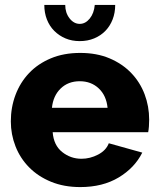

<svg xmlns="http://www.w3.org/2000/svg" viewBox="-20 -750 644 780"><path d="M306 10Q240 10 187.5 -11.5Q135 -33 98.5 -70Q62 -107 43 -155.5Q24 -204 24 -257Q24 -314 43 -364.5Q62 -415 98 -453Q134 -491 186.5 -513Q239 -535 306 -535Q373 -535 425 -513Q477 -491 513 -453.5Q549 -416 567.5 -367Q586 -318 586 -264Q586 -250 585 -236.5Q584 -223 582 -213H194Q198 -160 232.5 -132.5Q267 -105 311 -105Q346 -105 378.5 -122Q411 -139 422 -168L558 -130Q527 -68 462 -29Q397 10 306 10ZM417 -312Q412 -362 381 -391Q350 -420 304 -420Q257 -420 226.5 -390.5Q196 -361 191 -312ZM304 -653Q327 -653 344.5 -674.5Q362 -696 365 -730H448Q448 -698 437.5 -671Q427 -644 408 -624.5Q389 -605 362.5 -594Q336 -583 304 -583Q272 -583 246 -594Q220 -605 200.5 -624.5Q181 -644 170.5 -671Q160 -698 160 -730H245Q245 -698 262.5 -675.5Q280 -653 304 -653Z"/></svg>

Font: Boldmen
Style: Bold
Weight: 700
Designer: Matt McInerney, Pablo Impallari, Rodrigo Fuenzalida
Foundry: LIVING CONCEPT
Version: Version 1.000